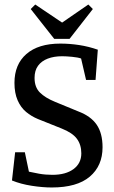

<svg xmlns="http://www.w3.org/2000/svg" viewBox="-20 -820 506 850"><path d="M209 10Q169 10 120.5 2.5Q72 -5 33 -21L47 -146H90L108 -60Q125 -56 153 -51Q181 -46 212 -46Q271 -46 305.5 -71.5Q340 -97 340 -141Q340 -179 320.5 -205.5Q301 -232 253 -251L148 -293Q119 -305 95.5 -324.5Q72 -344 58 -376Q44 -408 44 -453Q44 -535 97 -581Q150 -627 247 -627Q289 -627 331 -620.5Q373 -614 413 -600L403 -466H361L339 -561Q325 -566 299 -568.5Q273 -571 255 -571Q219 -571 191.5 -560.5Q164 -550 148.5 -529Q133 -508 133 -475Q133 -434 156.5 -410.5Q180 -387 224 -369L326 -327Q382 -306 408 -268Q434 -230 434 -168Q434 -86 377.5 -38Q321 10 209 10ZM220 -648 116 -780 136 -800 255 -720 371 -800 391 -780 288 -648Z"/></svg>

Font: Manuale Medium
Style: Regular
Weight: 500
Designer: Eduardo Tunni / Pablo Cosgaya
Foundry: Eduardo Tunni / Pablo Cosgaya
Version: Version 1.002